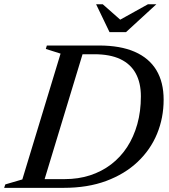

<svg xmlns="http://www.w3.org/2000/svg" viewBox="-48 -904 812 924"><path d="M263.5 -42Q329 -42 385.2 -60.2Q441.5 -78.5 486.8 -113Q532 -147.5 563.8 -196.2Q595.5 -245 612.8 -306.5Q630 -368 630 -440Q630 -505.5 605.2 -550.8Q580.5 -596 531 -619.5Q481.5 -643 405.5 -643H293L301 -685H428Q531 -685 600.2 -654.8Q669.5 -624.5 704.5 -566.5Q739.5 -508.5 739.5 -424.5Q739.5 -337 707.8 -260Q676 -183 614.2 -124.8Q552.5 -66.5 463.2 -33.2Q374 0 259 0H91.5L107.5 -42ZM243.5 -646 172.5 -668.5 177.5 -685H362L154 0H-28L-22.5 -16.5L59.5 -40.5ZM704.5 -883.5 558.5 -749.5H479L414.5 -883.5H446.5L540 -801H515.5L664 -883.5Z"/></svg>

Font: Newsreader 36pt Medium
Style: Italic
Weight: 500
Italic angle: -17°
Designer: Hugues Gentile
Foundry: Production Type
Version: Version 1.003